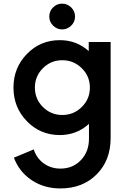

<svg xmlns="http://www.w3.org/2000/svg" viewBox="-20 -730 710 1052"><path d="M320 -568.8Q292.5 -568.8 271.2 -589.4Q250 -610 250 -638.8Q250 -668.8 270.6 -689.4Q291.2 -710 320 -710Q348.8 -710 370 -689.4Q391.2 -668.8 391.2 -638.8Q391.2 -610 370 -589.4Q348.8 -568.8 320 -568.8ZM466.2 -500H586.2V26.2Q586.2 148.8 509.4 225.6Q432.5 302.5 311.2 302.5Q221.2 302.5 153.1 256.9Q85 211.2 56.2 133.8L165 88.8Q180 136.2 219.4 165Q258.8 193.8 311.2 193.8Q378.8 193.8 423.1 147.5Q467.5 101.2 467.5 30V-51.2Q400 10 307.5 10Q201.2 10 127.5 -65.6Q53.8 -141.2 53.8 -250Q53.8 -358.8 127.5 -434.4Q201.2 -510 307.5 -510Q400 -510 466.2 -450ZM215 -143.8Q258.8 -100 321.2 -100Q383.8 -100 428.1 -143.8Q472.5 -187.5 472.5 -250Q472.5 -312.5 428.1 -356.2Q383.8 -400 321.2 -400Q258.8 -400 215 -356.2Q171.2 -312.5 171.2 -250Q171.2 -187.5 215 -143.8Z"/></svg>

Font: Now Alt Medium
Style: Regular
Weight: 500
Designer: Alfredo Marco Pradil
Foundry: Alfredo Marco Pradil
Version: Version 1.002;PS 001.002;hotconv 1.0.88;makeotf.lib2.5.64775